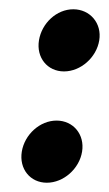

<svg xmlns="http://www.w3.org/2000/svg" viewBox="-20 -394 235 414"><path d="M27 -67C21 -30 45 0 81 0C117 0 151 -30 157 -67C163 -104 138 -134 102 -134C66 -134 33 -104 27 -67ZM64 -307C58 -270 82 -240 118 -240C154 -240 188 -270 194 -307C200 -344 174 -374 138 -374C102 -374 70 -344 64 -307Z"/></svg>

Font: Ampere
Style: SuCndIta
Weight: 400
Version: Version 1